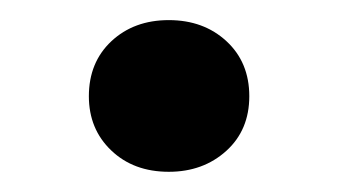

<svg xmlns="http://www.w3.org/2000/svg" viewBox="-20 -436 341 191"><path d="M68.4 -340.3Q68.4 -374 90.8 -395Q113.3 -416 147.9 -416Q182.6 -416 205.3 -395Q228 -374 228 -340.3Q228 -306.6 205.1 -285.9Q182.1 -265.1 147.9 -265.1Q112.8 -265.1 90.6 -286.4Q68.4 -307.6 68.4 -340.3Z"/></svg>

Font: Shabnam FD
Style: Bold-FD
Weight: 700
Foundry: DejaVu fonts team - Redesigned by Saber Rastikerdar - Based on Vazir font
Version: Version 5.0.1